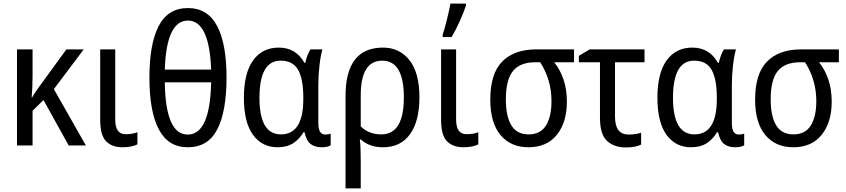

<svg xmlns="http://www.w3.org/2000/svg" viewBox="-20 -813 4730 1073"><path d="M351 -537 193 -320Q185 -308 176 -295Q167 -282 160 -269H157Q159 -291 160.5 -323Q162 -355 162 -390V-537H75V0H162V-194L223 -254L364 0H460L281 -315L448 -537Z M540 -537V-143Q540 -57 573 -23.5Q606 10 665 10Q715 10 748 -6V-74Q720 -63 682 -63Q624 -63 624 -144V-537Z M1030 -768Q919 -768 867 -668Q815 -568 815 -379Q815 -190 867.5 -90Q920 10 1029 10Q1143 10 1194.5 -90.5Q1246 -191 1246 -380Q1246 -569 1193 -668.5Q1140 -768 1030 -768ZM1160 -424H901Q910 -698 1030 -698Q1150 -698 1160 -424ZM901 -353H1160Q1154 -61 1029 -61Q905 -61 901 -353Z M1676 -74H1682Q1692 -27 1715.5 -8.5Q1739 10 1778 10Q1810 10 1828 -1V-66Q1813 -61 1798 -61Q1759 -61 1759 -124V-338Q1759 -393 1765.5 -448.5Q1772 -504 1782 -537H1715Q1705 -522 1697.5 -501.5Q1690 -481 1686 -462H1681Q1634 -547 1538 -547Q1446 -547 1394.5 -475.5Q1343 -404 1343 -267Q1343 -130 1393.5 -60Q1444 10 1531 10Q1584 10 1619 -13Q1654 -36 1676 -74ZM1430 -266Q1430 -474 1548 -474Q1617 -474 1646 -422.5Q1675 -371 1675 -267V-259Q1675 -62 1550 -62Q1430 -62 1430 -266Z M2237 -269Q2237 -62 2111 -62Q2040 -62 1996 -107V-280Q1996 -474 2116 -474Q2237 -474 2237 -269ZM2120 -547Q1911 -547 1911 -276V240H1996V98Q1996 61 1995 26Q1994 -9 1991 -34H1996Q2044 10 2120 10Q2219 10 2271.5 -63Q2324 -136 2324 -269Q2324 -406 2268.5 -476.5Q2213 -547 2120 -547Z M2504 -606Q2527 -645 2550 -696Q2573 -747 2584 -782V-793H2497Q2492 -761 2478 -705Q2464 -649 2454 -619V-606ZM2445 -537V-143Q2445 -57 2478 -23.5Q2511 10 2570 10Q2620 10 2653 -6V-74Q2625 -63 2587 -63Q2529 -63 2529 -144V-537Z M3077 -465H3188V-537H2977Q2854 -537 2787 -469.5Q2720 -402 2720 -256Q2720 -127 2777 -58.5Q2834 10 2933 10Q3036 10 3092 -59.5Q3148 -129 3148 -245Q3148 -314 3129 -369.5Q3110 -425 3077 -465ZM2971 -465H2999Q3062 -367 3062 -248Q3062 -161 3031 -111.5Q3000 -62 2934 -62Q2868 -62 2837.5 -113Q2807 -164 2807 -257Q2807 -368 2847 -416.5Q2887 -465 2971 -465Z M3275 -537 3215 -501V-465H3333V-154Q3333 -62 3372.5 -25.5Q3412 11 3478 11Q3532 11 3563 -5V-71Q3529 -61 3493 -61Q3417 -61 3417 -161V-465H3582V-537Z M3987 -74H3993Q4003 -27 4026.5 -8.5Q4050 10 4089 10Q4121 10 4139 -1V-66Q4124 -61 4109 -61Q4070 -61 4070 -124V-338Q4070 -393 4076.5 -448.5Q4083 -504 4093 -537H4026Q4016 -522 4008.5 -501.5Q4001 -481 3997 -462H3992Q3945 -547 3849 -547Q3757 -547 3705.5 -475.5Q3654 -404 3654 -267Q3654 -130 3704.5 -60Q3755 10 3842 10Q3895 10 3930 -13Q3965 -36 3987 -74ZM3741 -266Q3741 -474 3859 -474Q3928 -474 3957 -422.5Q3986 -371 3986 -267V-259Q3986 -62 3861 -62Q3741 -62 3741 -266Z M4557 -465H4668V-537H4457Q4334 -537 4267 -469.5Q4200 -402 4200 -256Q4200 -127 4257 -58.5Q4314 10 4413 10Q4516 10 4572 -59.5Q4628 -129 4628 -245Q4628 -314 4609 -369.5Q4590 -425 4557 -465ZM4451 -465H4479Q4542 -367 4542 -248Q4542 -161 4511 -111.5Q4480 -62 4414 -62Q4348 -62 4317.5 -113Q4287 -164 4287 -257Q4287 -368 4327 -416.5Q4367 -465 4451 -465Z"/></svg>

Font: Noto Sans UI SemiCondensed
Style: Regular
Weight: 400
Width: 4
Designer: Monotype Design Team
Foundry: Monotype Imaging Inc.
Version: 1.001